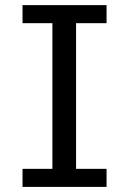

<svg xmlns="http://www.w3.org/2000/svg" viewBox="-20 -733 516 753"><path d="M397.9 -712.9V-642.1H278.3V-70.8H397.9V0H68.4V-70.8H185.5V-642.1H68.4V-712.9Z"/></svg>

Font: Andika DR AuSIL
Style: Regular
Weight: 400
Designer: Annie Olsen & Victor Gaultney
Foundry: SIL International
Version: Version 0.003